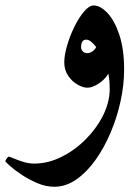

<svg xmlns="http://www.w3.org/2000/svg" viewBox="-71 -363 512 708"><path d="M386.7 -106.4Q386.7 -49.8 373.5 10.5Q360.4 70.8 336.4 127Q312.5 183.1 280.3 228Q248 272.9 209.7 299.3Q171.4 325.7 129.4 325.7Q97.7 325.7 65.9 312Q34.2 298.3 7.6 280.5Q-19 262.7 -35.2 248Q-51.3 233.4 -51.3 231.4Q-51.3 228.5 -46.1 221.4Q-41 214.4 -39.1 214.4Q-36.6 214.4 -21.7 220.7Q-6.8 227.1 13.9 233.6Q34.7 240.2 55.2 240.2Q106 240.2 155.5 215.6Q205.1 190.9 245.4 150.4Q285.6 109.9 309.6 61.5Q333.5 13.2 333.5 -34.7Q333.5 -66.9 328.6 -91.3Q314.5 -68.4 291.7 -54Q269 -39.6 251.5 -39.6Q234.4 -39.6 214.4 -51.3Q194.3 -63 180.2 -84Q166 -105 166 -133.3Q166 -159.2 176.3 -194.6Q186.5 -230 203.1 -263.9Q219.7 -297.9 238.8 -320.3Q257.8 -342.8 274.4 -342.8Q298.8 -342.8 325 -315.4Q351.1 -288.1 368.9 -235.1Q386.7 -182.1 386.7 -106.4ZM283.7 -189.5Q276.9 -198.7 266.8 -207.8Q256.8 -216.8 246.6 -216.8Q228 -216.8 228 -188Q228 -180.7 234.1 -173.8Q240.2 -167 249.5 -167Q260.7 -167 270.3 -173.8Q279.8 -180.7 283.7 -189.5Z"/></svg>

Font: Scheherazade New SemiBold
Style: Regular
Weight: 600
Designer: SIL International
Foundry: SIL International
Version: Version 4.000